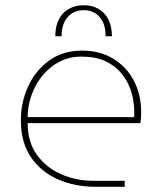

<svg xmlns="http://www.w3.org/2000/svg" viewBox="-20 -716 621 736"><path d="M301 -696Q333 -696 357.5 -682Q382 -668 395.5 -641.5Q409 -615 409 -577H385Q385 -624 362 -650.5Q339 -677 301 -677Q263 -677 239.5 -650.5Q216 -624 216 -577H192Q192 -615 205.5 -641.5Q219 -668 244 -682Q269 -696 301 -696ZM346 0Q267 0 202 -28.5Q137 -57 98.5 -113.5Q60 -170 60 -255Q60 -324 88 -385Q116 -446 168.5 -484Q221 -522 295 -522Q363 -522 414 -491Q465 -460 493 -407Q521 -354 521 -287Q521 -276 520.5 -265.5Q520 -255 518 -244H86Q86 -172 121.5 -122.5Q157 -73 214.5 -48Q272 -23 338 -23H458V0ZM86 -267H494Q496 -287 493 -316.5Q490 -346 478.5 -377.5Q467 -409 444 -436.5Q421 -464 384 -481.5Q347 -499 292 -499Q244 -499 206 -478.5Q168 -458 141 -424Q114 -390 100 -349Q86 -308 86 -267Z"/></svg>

Font: MuseoModerno Thin
Style: Regular
Weight: 100
Designer: Pablo Cosgaya, Héctor Gatti, Marcela Romero, and the Authors of The MuseoModerno Project.
Foundry: Omnibus-Type Team
Version: Version 1.003